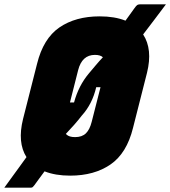

<svg xmlns="http://www.w3.org/2000/svg" viewBox="-73 -796 791 892"><path d="M390 -720Q460 -720 510 -700Q534 -734 551 -757Q560 -770 565 -773Q570 -776 580 -776H698Q671 -740 644.5 -705Q618 -670 592 -636Q637 -567 610 -458L545 -202Q516 -84 440.5 -32Q365 20 253 20Q184 20 134 0Q121 18 108.5 34.5Q96 51 87 64Q80 73 77 74.5Q74 76 67 76H-53Q-40 58 -21.5 32.5Q-3 7 16 -19Q35 -45 50 -66Q7 -134 34 -243L99 -499Q128 -617 203 -668.5Q278 -720 390 -720ZM290 -470 252 -320H271Q292 -398 340 -455Q356 -474 372 -493Q388 -512 405 -530Q393 -541 368 -541Q308 -541 290 -470ZM236 -171Q248 -159 276 -159Q308 -159 326 -176.5Q344 -194 353 -230L394 -391H374Q356 -313 307 -259Q290 -237 271.5 -216Q253 -195 233 -174Q233 -174 236 -171Z"/></svg>

Font: Recursive Mn Lnr St Blk
Style: Italic
Weight: 900
Italic angle: -15°
Monospace: yes
Version: Version 1.079;hotconv 1.0.112;makeotfexe 2.5.65598; ttfautoh